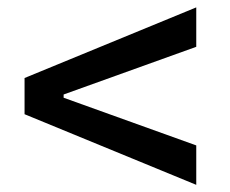

<svg xmlns="http://www.w3.org/2000/svg" viewBox="-20 -608 626 523"><path d="M514.6 -104.5V-211.9L153.3 -341.8V-350.6L514.6 -480.5V-587.9L46.9 -395.5V-296.9Z"/></svg>

Font: Cascadia Mono NF
Style: Regular
Weight: 400
Monospace: yes
Designer: Aaron Bell
Foundry: Saja Typeworks
Version: Version 2404.023